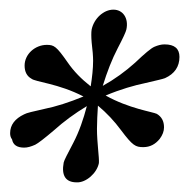

<svg xmlns="http://www.w3.org/2000/svg" viewBox="-20 -659 402 398"><path d="M352 -541C352 -558 342 -567 321 -567C314 -567 307 -565 300 -562C293 -559 280 -548 260 -529C240 -511 218 -495 193 -481C202 -510 212 -536 224 -559C235 -580 241 -593 242 -598C247 -621 235 -639 215 -639C195 -639 175 -621 170 -598C169 -592 169 -583 170 -571C172 -555 173 -542 173 -533C173 -517 171 -499 168 -480C149 -495 133 -511 120 -530C97 -563 92 -566 77 -566C53 -566 31 -547 31 -523C31 -510 36 -501 45 -496C53 -489 101 -486 153 -459C124 -447 96 -438 71 -433C49 -428 35 -425 30 -422C11 -413 1 -400 1 -383C1 -378 2 -374 5 -370C7 -359 15 -353 30 -353C37 -353 44 -355 53 -359C59 -362 72 -372 92 -389C112 -407 135 -424 160 -439C153 -412 144 -386 132 -363C120 -340 113 -327 112 -322C107 -295 116 -281 139 -281C158 -280 181 -300 185 -321C186 -332 181 -363 181 -392C181 -407 182 -423 183 -440C201 -425 217 -408 231 -389C255 -357 261 -354 277 -354C291 -354 302 -360 311 -371C317 -379 320 -387 320 -395C320 -408 315 -417 305 -423C297 -427 247 -434 199 -461C230 -474 258 -482 282 -487C303 -492 317 -495 322 -497C342 -506 352 -521 352 -541Z"/></svg>

Font: GFS Pyrsos
Style: Regular
Weight: 400
Designer: George Matthiopoulos
Foundry: George Matthiopoulos
Version: Version 1.0